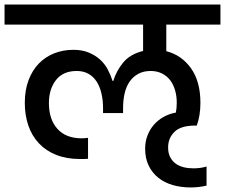

<svg xmlns="http://www.w3.org/2000/svg" viewBox="-44 -760 989 844"><path d="M-24 -740H925V-652H687V-535Q754 -518 795.5 -460Q837 -402 837 -308Q837 -252 821 -208H814Q751 -208 723 -180.5Q695 -153 695 -112Q695 -87 704 -69.5Q713 -52 728 -41Q743 -30 763 -25Q783 -20 806 -20Q838 -20 864 -28V56Q830 64 794 64Q752 64 715.5 53.5Q679 43 652 21.5Q625 0 609.5 -32Q594 -64 594 -107Q594 -137 604 -163.5Q614 -190 632 -211Q650 -232 675 -246Q700 -260 729 -265Q733 -284 733 -309Q733 -338 725.5 -363.5Q718 -389 704 -407.5Q690 -426 668 -437Q646 -448 618 -448Q587 -448 564 -435.5Q541 -423 526 -401.5Q511 -380 504 -350Q497 -320 497 -284V-263H409V-284Q409 -319 402 -349Q395 -379 381 -401Q367 -423 345 -435.5Q323 -448 293 -448Q233 -448 202 -408Q171 -368 171 -307Q171 -235 208.5 -193.5Q246 -152 315 -152Q320 -152 327.5 -152.5Q335 -153 343 -154V-62Q333 -61 324.5 -61Q316 -61 309 -61Q249 -61 203.5 -79Q158 -97 127 -130Q96 -163 80.5 -208.5Q65 -254 65 -308Q65 -364 81.5 -407.5Q98 -451 126.5 -480.5Q155 -510 194 -525.5Q233 -541 279 -541Q317 -541 346 -529Q375 -517 396 -498Q417 -479 430 -454Q443 -429 451 -404H454Q467 -448 497.5 -485Q528 -522 585 -536V-652H-24Z"/></svg>

Font: SVN-Poppins Medium
Style: Regular
Weight: 500
Designer: Ninad Kale (Devanagari), Jonny Pinhorn (Latin)
Foundry: Indian Type Foundry
Version: Version 3.002 2017; ttfautohint (v1.8.3)